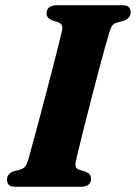

<svg xmlns="http://www.w3.org/2000/svg" viewBox="-20 -720 524 740"><path d="M272 -97Q266 -72 286 -65.5L309 -58.5Q331 -50 331 -32Q331 0 290 0H41.5Q21 0 14 -7.8Q7 -15.5 7 -27.5Q6.5 -39.5 14.2 -48Q22 -56.5 33 -60L58 -66.5Q70 -70 76.2 -77.5Q82.5 -85 88 -101.5Q93.5 -121.5 104.2 -160.2Q115 -199 128.2 -248.8Q141.5 -298.5 155.5 -351.8Q169.5 -405 182.2 -454.8Q195 -504.5 204.8 -543.2Q214.5 -582 219 -602Q224.5 -627.5 204.5 -634L181.5 -641.5Q159.5 -650 159.5 -668Q159.5 -700 202 -700H449.5Q470 -700 476.8 -692.2Q483.5 -684.5 483.5 -673Q483.5 -660.5 475.8 -652.2Q468 -644 456.5 -640L431 -633Q419 -629 413.5 -622.5Q408 -616 402.5 -599Q396 -578 384.2 -536Q372.5 -494 358.5 -440.5Q344.5 -387 330 -331Q315.5 -275 303 -225.2Q290.5 -175.5 282.2 -141Q274 -106.5 272 -97Z"/></svg>

Font: Fraunces 9pt S000
Style: Bold Italic
Weight: 700
Italic angle: -16°
Version: Version 1.000; ttfautohint (v1.8.3)